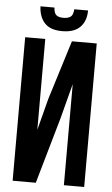

<svg xmlns="http://www.w3.org/2000/svg" viewBox="-58 -895 545 933"><g transform="rotate(5 214.5 -428.0)"><path d="M153 0H40V-700H138V-257L178 -411L268 -700H389V0H290V-493L245 -321ZM333 -856Q333 -805 304 -775Q275 -745 216 -745Q158 -745 130.5 -775Q103 -805 101 -856H169Q171 -828 182.5 -819Q194 -810 216 -810Q239 -810 251.5 -819Q264 -828 266 -856Z"/></g></svg>

Font: Bebas Neue Bold
Style: Regular
Weight: 700
Designer: Ryoichi Tsunekawa & LGV (GE)
Foundry: Free Software Foundation, Inc.
Version: Version 1.003 August 13, 2016